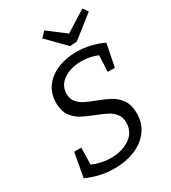

<svg xmlns="http://www.w3.org/2000/svg" viewBox="-219 -1024 1019 1144"><g transform="rotate(-30 290.5 -452.0)"><path d="M526 -510H477L482 -622Q429 -644 370 -644Q299 -644 249 -610.5Q199 -577 199 -518Q199 -485 216.5 -463Q234 -441 260 -427.5Q286 -414 331 -397Q386 -376 421 -357Q456 -338 480 -302.5Q504 -267 504 -211Q504 -141 466.5 -91.5Q429 -42 366 -16.5Q303 9 228 9Q128 9 36 -33L66 -198H115L112 -83Q172 -56 238 -56Q316 -56 369 -92.5Q422 -129 422 -194Q422 -230 404 -253.5Q386 -277 359.5 -291Q333 -305 285 -324Q231 -345 197.5 -363.5Q164 -382 141 -415.5Q118 -449 118 -502Q118 -567 152 -613Q186 -659 244 -683Q302 -707 372 -707Q468 -707 557 -665ZM392 -823 535 -913 559 -878 408 -759 360 -755 239 -878 273 -913Z"/></g></svg>

Font: Bitter Pro
Style: Italic
Weight: 400
Italic angle: -9°
Designer: Sol Matas, and Bitter project Authors
Foundry: Sol Matas
Version: Version 1.010